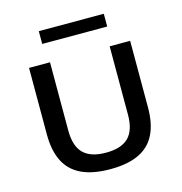

<svg xmlns="http://www.w3.org/2000/svg" viewBox="-112 -863 921 973"><g transform="rotate(-15 348.0 -377.0)"><path d="M349 7.5Q257 7.5 198 -20.5Q139 -48.5 110.8 -104.8Q82.5 -161 82.5 -245V-595H192.5V-236.5Q192.5 -155 230.8 -117Q269 -79 349 -79Q429.5 -79 467.5 -117Q505.5 -155 505.5 -236.5V-595H613V-245Q613 -161 585.2 -104.8Q557.5 -48.5 499 -20.5Q440.5 7.5 349 7.5ZM178.5 -695V-762H519.5V-695Z"/></g></svg>

Font: Encode Sans SC SemiExpanded Medium
Style: Regular
Weight: 500
Width: 6
Designer: Multiple Designers
Foundry: Impallari Type
Version: Version 3.002